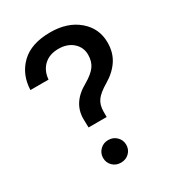

<svg xmlns="http://www.w3.org/2000/svg" viewBox="-173 -816 850 928"><g transform="rotate(-30 252.5 -351.5)"><path d="M26 -516Q29 -601 85 -655.5Q141 -710 248 -710Q344 -710 404 -659Q464 -608 464 -529Q464 -473 437 -432Q410 -391 361 -362Q315 -335 297.5 -310.5Q280 -286 280 -249V-219H179L178 -258Q173 -356 273 -411Q316 -436 334.5 -461.5Q353 -487 353 -525Q353 -566 322.5 -593.5Q292 -621 242 -621Q192 -621 161.5 -592.5Q131 -564 127 -516ZM230 7Q203 7 184.5 -11Q166 -29 166 -56Q166 -82 184.5 -100.5Q203 -119 230 -119Q258 -119 276.5 -100.5Q295 -82 295 -56Q295 -29 276.5 -11Q258 7 230 7Z"/></g></svg>

Font: BLUETTI 2.0 Normal
Style: Normal
Weight: 400
Designer: Stijn de Vries
Foundry: tokotype
Version: Version 2.005;October 31, 2023;FontCreator 14.0.0.2814 64-bi